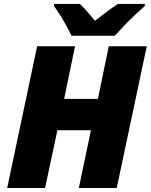

<svg xmlns="http://www.w3.org/2000/svg" viewBox="-20 -947 759 967"><path d="M16.1 0 167 -713.9H357.9L303.2 -449.2H473.1L527.8 -713.9H719.2L567.9 0H377L438 -291H269L207 0ZM339.8 -767.1Q330.1 -789.1 314.9 -816.4Q299.8 -843.8 283.4 -870.1Q267.1 -896.5 252 -916V-927.2H381.8Q393.1 -918 407.2 -901.9Q421.4 -885.7 435.3 -869.6Q449.2 -853.5 458 -842.3Q485.8 -863.8 514.9 -885.7Q543.9 -907.7 574.7 -927.2H709V-916Q684.1 -895 656.2 -868.4Q628.4 -841.8 603 -815.2Q577.6 -788.6 558.1 -767.1Z"/></svg>

Font: Open Sans ExtraBold
Style: Italic
Weight: 800
Italic angle: -12°
Designer: Monotype Design Team
Foundry: Monotype Imaging Inc.
Version: Version 3.000; ttfautohint (v1.8.4)